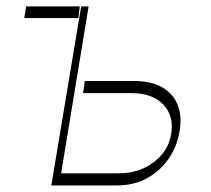

<svg xmlns="http://www.w3.org/2000/svg" viewBox="-20 -565 644 585"><path d="M238.6 -318.2H387.8Q443.9 -318.2 477.3 -297.2Q510.7 -276.3 522.7 -241.5Q534.8 -206.7 527 -164.8Q520.6 -122.9 496.3 -85.2Q471.9 -47.6 431.3 -23.8Q390.6 0 335.2 0H136.4L227.3 -545.5H250L166.2 -36.9H342.3Q403.1 -36.9 448 -70.5Q492.9 -104 501.4 -156.2Q511 -211.6 477.5 -246.4Q443.9 -281.2 382.1 -281.2H233ZM223 -545.5 218.8 -509.9H54L59.7 -545.5Z"/></svg>

Font: Inter UI Thin
Style: Italic
Weight: 100
Italic angle: -9.39999°
Designer: Rasmus Andersson
Foundry: rsms
Version: 3.2;8d6f07862